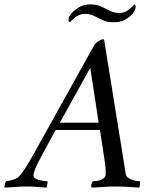

<svg xmlns="http://www.w3.org/2000/svg" viewBox="-77 -849 689 872"><path d="M350 -642 71 -141Q56 -114 41 -90Q26 -66 8 -46Q4 -41 -4.5 -37.5Q-13 -34 -21.5 -31.5Q-30 -29 -38 -27.5Q-46 -26 -50 -26Q-52 -23 -53 -19Q-54 -15 -55 -10.5Q-56 -6 -56.5 -2Q-57 2 -56 3Q-40 2 -28.5 1.5Q-17 1 -6 0Q5 -1 16.5 -1.5Q28 -2 44 -2Q59 -2 70 -1.5Q81 -1 90.5 0Q100 1 110 1.5Q120 2 134 3Q135 1 136 -3.5Q137 -8 138 -12.5Q139 -17 139 -21Q139 -25 138 -26Q135 -26 125 -27Q115 -28 104 -30.5Q93 -33 84 -38Q75 -43 75 -51Q75 -62 82.5 -81Q90 -100 104 -126Q107 -132 114 -145Q121 -158 130.5 -175.5Q140 -193 151.5 -214Q163 -235 176 -259Q177 -259 180 -259Q183 -259 184 -259Q190 -259 202.5 -259Q215 -259 229.5 -259Q244 -259 257 -259Q270 -259 277 -259H321Q324 -259 330.5 -259Q337 -259 344.5 -259Q352 -259 358.5 -259Q365 -259 368 -259Q369 -259 370.5 -259Q372 -259 373 -259Q375 -259 377 -259Q383 -219 388 -186Q392 -158 396 -134Q400 -110 400 -107Q402 -93 402.5 -79.5Q403 -66 403 -58Q403 -43 387 -34.5Q371 -26 345 -26Q343 -24 341 -20Q339 -16 338 -11.5Q337 -7 337.5 -3Q338 1 339 3Q356 2 368 1.5Q380 1 391.5 0Q403 -1 415.5 -1.5Q428 -2 444 -2Q475 -2 501 -0.5Q527 1 555 3Q557 1 558.5 -10Q560 -21 558 -26Q555 -26 545.5 -27Q536 -28 525.5 -31.5Q515 -35 505.5 -41.5Q496 -48 494 -59Q493 -62 490.5 -81Q488 -100 483 -128L396 -668Q395 -669 394 -670Q393 -671 391 -671Q385 -671 371 -662.5Q357 -654 350 -642ZM333 -541 371 -292Q369 -292 368 -292Q367 -292 365.5 -292Q364 -292 364 -292Q358 -292 345.5 -292Q333 -292 320 -292Q307 -292 294.5 -292Q282 -292 276 -292Q272 -292 261.5 -292Q251 -292 239 -292Q227 -292 216.5 -292Q206 -292 203 -292Q202 -292 201 -292Q200 -292 198 -292Q197 -292 195 -292ZM332 -829Q310 -829 291.5 -821Q273 -813 254 -795Q247 -788 240.5 -778.5Q234 -769 234 -758Q234 -753 236.5 -751Q239 -749 241 -748Q243 -751 249 -757Q255 -763 263.5 -769.5Q272 -776 283 -781Q294 -786 307 -786Q330 -786 346.5 -778.5Q363 -771 380 -762Q397 -753 410.5 -750.5Q424 -748 442 -748Q464 -748 482.5 -755.5Q501 -763 520 -781Q527 -788 533 -798Q539 -808 539 -819Q539 -824 537 -826Q535 -828 533 -829Q531 -826 525 -820Q519 -814 510.5 -807Q502 -800 491 -795Q480 -790 467 -790Q444 -790 427.5 -797.5Q411 -805 394 -814Q377 -823 363.5 -826Q350 -829 332 -829Z"/></svg>

Font: Vermiglione
Style: Italic
Weight: 400
Italic angle: -11°
Version: Version 1.105